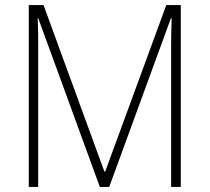

<svg xmlns="http://www.w3.org/2000/svg" viewBox="-20 -734 823 754"><path d="M372 0H409L651 -662H654C653 -617 652 -586 652 -562V0H690V-714H633L393 -60H390L151 -714H93V0H130V-560C130 -589 130 -618 128 -663H130Z"/></svg>

Font: Noto Sans Lao UI SemCond ExtLt
Style: Regular
Weight: 200
Width: 4
Designer: Monotype Design Team
Foundry: Monotype Imaging Inc.
Version: Version 2.000